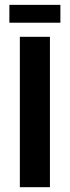

<svg xmlns="http://www.w3.org/2000/svg" viewBox="-20 -778 290 798"><path d="M19 -757.8H231V-683.6H19ZM62.5 -625H187.5V0H62.5Z"/></svg>

Font: OswaldRegular
Style: Regular
Weight: 400
Designer: vernon adams
Foundry: vernon adams
Version: Version 1.000